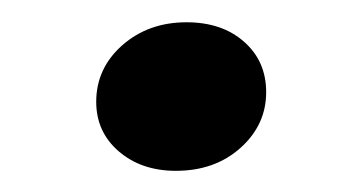

<svg xmlns="http://www.w3.org/2000/svg" viewBox="-20 -313 322 175"><path d="M140.3 -157.3Q108.9 -157.3 88.3 -175Q67.7 -192.7 67.7 -220.2Q67.7 -250.8 91.5 -271.8Q115.3 -292.7 150 -292.7Q182.3 -292.7 202.4 -275Q222.6 -257.3 222.6 -229Q222.6 -199.2 199.2 -178.2Q175.8 -157.3 140.3 -157.3Z"/></svg>

Font: Playfair 5pt SemiExpanded Light ExtraBold
Style: Italic
Weight: 800
Italic angle: -15.6°
Version: Version 2.001;gftools[0.9.30]